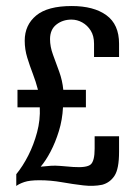

<svg xmlns="http://www.w3.org/2000/svg" viewBox="-20 -617 454 637"><path d="M34 0V-39Q56 -66 74 -101.5Q92 -137 103 -178Q114 -219 112 -261H38V-319H106Q99 -346 89 -372Q79 -398 70.5 -425.5Q62 -453 62 -482Q62 -534 100 -565.5Q138 -597 218 -597Q291 -597 333 -566.5Q375 -536 375 -472V-428H292V-472Q292 -498 281 -515.5Q270 -533 253 -542.5Q236 -552 217 -552Q188 -552 167 -535.5Q146 -519 146 -487Q146 -462 156 -435Q166 -408 176.5 -379Q187 -350 190 -319H265V-261H189Q187 -220 175.5 -182.5Q164 -145 148 -114.5Q132 -84 115 -64Q134 -66 148.5 -67Q163 -68 180.5 -66.5Q198 -65 223 -63Q268 -60 281 -71.5Q294 -83 294 -124V-165H375V-113Q375 -57 360 -34Q345 -11 319 -4Q290 2 256 -2Q222 -6 185 -12.5Q148 -19 111 -19Q78 -19 60.5 -13Q43 -7 34 0Z"/></svg>

Font: Alumni Sans Thin SemiBold
Style: Regular
Weight: 600
Version: Version 1.018